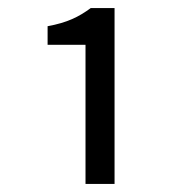

<svg xmlns="http://www.w3.org/2000/svg" viewBox="-20 -897 451 476"><path d="M192 -441H264V-877H205C175 -855 147 -841 98 -832V-786H192Z"/></svg>

Font: Source Han Sans JP
Style: Regular
Weight: 400
Designer: Ryoko NISHIZUKA 西塚涼子 (kana, bopomofo & ideographs); Paul D. Hunt (Latin, Greek & Cyrillic); Sandoll Communications 산돌커뮤니
Foundry: Adobe
Version: Version 2.004;hotconv 1.0.118;makeotfexe 2.5.65603